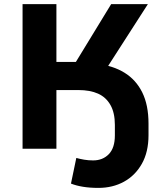

<svg xmlns="http://www.w3.org/2000/svg" viewBox="-20 -725 818 936"><path d="M460 191Q418 191 384.5 185.5Q351 180 326 170L352 45Q370 50 390.5 53.5Q411 57 434 57Q481 57 510.5 26.5Q540 -4 540 -65V-116Q540 -175 518.5 -213Q497 -251 458 -268.5Q419 -286 362 -286H255V0H90V-705H255V-423H372L334 -397L522 -705H701L483 -366L453 -414Q531 -405 587 -370.5Q643 -336 673.5 -274.5Q704 -213 704 -122V-66Q704 16 671.5 73.5Q639 131 584 161Q529 191 460 191Z"/></svg>

Font: Nunito Sans 7pt ExtraBold
Style: Regular
Weight: 800
Designer: Vernon Adams
Foundry: Vernon Adams
Version: Version 3.101;gftools[0.9.27]